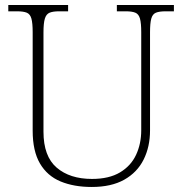

<svg xmlns="http://www.w3.org/2000/svg" viewBox="-20 -734 727 764"><path d="M345 10Q274 10 221 -12Q168 -34 139 -83.5Q110 -133 110 -214V-606Q110 -642 105 -660Q100 -678 86.5 -683.5Q73 -689 48 -689H13V-714H251V-689H215Q191 -689 177.5 -683.5Q164 -678 158.5 -660Q153 -642 153 -605V-210Q153 -112 205.5 -67Q258 -22 346 -22Q414 -22 457.5 -48Q501 -74 521.5 -118Q542 -162 542 -216V-606Q542 -642 537 -660Q532 -678 518.5 -683.5Q505 -689 481 -689H445V-714H672V-689H639Q614 -689 600.5 -683.5Q587 -678 582 -660Q577 -642 577 -605V-215Q577 -150 551.5 -99Q526 -48 474.5 -19Q423 10 345 10Z"/></svg>

Font: Noto Serif Tamil ExtraLight
Style: Italic
Weight: 200
Italic angle: -12°
Designer: Indian Type Foundry, Tom Grace, and the Monotype Design Team
Foundry: Monotype Imaging Inc.
Version: Version 2.003; ttfautohint (v1.8.4.7-5d5b)